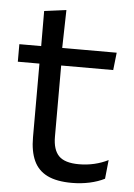

<svg xmlns="http://www.w3.org/2000/svg" viewBox="-48 -659 493 705"><g transform="rotate(5 198.0 -306.0)"><path d="M243.4 9.8Q187 9.8 152.6 -7.2Q118.2 -24.2 102.5 -58.6Q86.8 -93 86.8 -144.6V-452.3H166.9V-153.9Q166.9 -105.9 188.9 -83.3Q210.9 -60.7 263.1 -60.7Q292.5 -60.7 319.8 -67.1Q347.1 -73.5 370.8 -85.5L363.6 -16.1Q339.8 -3.9 308.4 3Q276.9 9.8 243.4 9.8ZM358.7 -416.2H7.1V-480.8H365.9ZM164.9 -473.1H87.6L87.2 -610.1L168.3 -620.7Z"/></g></svg>

Font: Anek Kannada Medium
Style: Regular
Weight: 500
Designer: Vaishnavi Murthy, Maithili Shingre (Kannada) & Yesha Goshar (Latin)
Foundry: Ek Type
Version: Version 1.003